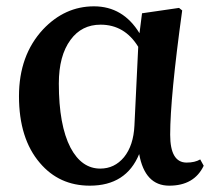

<svg xmlns="http://www.w3.org/2000/svg" viewBox="-20 -571 682 607"><path d="M417 -423Q374 -493 298 -493Q238 -493 203 -445Q166 -395 166 -307Q166 -175 203 -104Q238 -38 297 -38Q342 -38 372 -74Q402 -111 405 -174ZM624 -47Q594 16 515 16Q438 16 420 -84Q379 16 264 16Q167 16 106 -56Q40 -133 40 -267Q40 -396 116 -478Q185 -551 277 -551Q369 -551 421 -466L429 -529L546 -546L556 -538Q518 -263 518 -145Q518 -57 570 -57Q596 -57 613 -67Z"/></svg>

Font: Source Han Serif JP
Style: Bold
Weight: 700
Designer: Ryoko NISHIZUKA  (kana & ideographs); Frank Grießhammer (Latin, Greek & Cyrillic); Wenlong ZHANG  (bopomofo); Sandoll Co
Foundry: Adobe Systems Incorporated
Version: Version 1.000;PS 1;hotconv 16.6.53;makeotf.lib2.5.65590